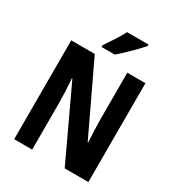

<svg xmlns="http://www.w3.org/2000/svg" viewBox="-215 -1067 1107 1201"><g transform="rotate(30 338.5 -466.5)"><path d="M607 0H436L197 -510H193Q197 -463 199 -418Q201 -373 201 -337V0H71V-714H241L479 -213H482Q480 -257 478 -301.5Q476 -346 476 -380V-714H607ZM503 -923Q488 -905 461 -877Q434 -849 404.5 -821Q375 -793 351 -773H256V-786Q281 -822 306 -861Q331 -900 348 -933H503Z"/></g></svg>

Font: Noto Sans Lao Condensed
Style: Bold
Weight: 700
Width: 3
Designer: Monotype Design Team
Foundry: Monotype Imaging Inc.
Version: Version 2.003; ttfautohint (v1.8.4.7-5d5b)